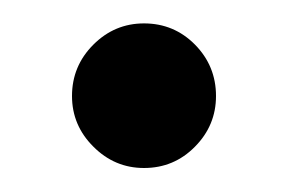

<svg xmlns="http://www.w3.org/2000/svg" viewBox="-20 -130 240 160"><path d="M40 -50Q40 -75 57.8 -92.8Q75.5 -110.5 100 -110.5Q125 -110.5 142.5 -92.8Q160 -75 160 -50Q160 -25.5 142.5 -7.8Q125 10 100 10Q75.5 10 57.8 -7.8Q40 -25.5 40 -50Z"/></svg>

Font: Bodoni* 24pt
Style: Regular
Weight: 400
Version: Version 2.3